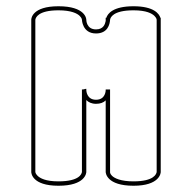

<svg xmlns="http://www.w3.org/2000/svg" viewBox="-20 -550 614 614"><path d="M494 0V-486V-493H493C489 -506 472 -530 407 -530C341 -530 324 -506 320 -493H318V-483C316 -473 311 -456 287 -456C256 -456 256 -486 256 -487C256 -490 253 -530 167 -530C82 -530 80 -490 80 -487V0C80 3 82 44 167 44C253 44 256 3 256 0V-230C263 -223 273 -218 287 -218C301 -218 311 -222 318 -229V0C318 3 321 44 407 44C490 44 494 4 494 0ZM332 -486V-487C333 -493 340 -517 407 -517C448 -517 466 -507 474 -499C481 -492 481 -487 481 -487V0C480 6 473 30 407 30C366 30 346 20 338 12C331 5 332 0 332 0V-264H318V-262C318 -261 318 -231 287 -231C257 -231 256 -260 256 -262V-266C252 -266 249 -264 245 -264H242V0C241 6 234 30 167 30C126 30 108 20 100 12C93 5 93 0 93 0V-487C94 -493 101 -517 167 -517C208 -517 227 -507 235 -499C242 -492 242 -487 242 -487C242 -487 243 -443 287 -443C325 -443 331 -473 332 -486Z"/></svg>

Font: Platiipus Light
Style: Light
Weight: 400
Version: Version 001.000